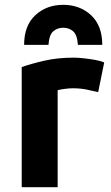

<svg xmlns="http://www.w3.org/2000/svg" viewBox="-20 -776 462 796"><path d="M70 0V-498Q110 -512 164.5 -524.5Q219 -537 286 -537Q302 -537 325.5 -534.5Q349 -532 372.5 -528Q396 -524 412 -517L387 -394Q367 -399 340 -404.5Q313 -410 282 -410Q268 -410 248.5 -407.5Q229 -405 219 -402V0ZM80 -590Q80 -670 126.5 -713Q173 -756 242 -756Q311 -756 357.5 -713Q404 -670 404 -590H303Q300 -632 283 -646.5Q266 -661 242 -661Q218 -661 201 -646.5Q184 -632 181 -590Z"/></svg>

Font: Ubuntu Sans ExtraBold
Style: Regular
Weight: 800
Designer: Dalton Maag Ltd
Foundry: Dalton Maag Ltd
Version: Version 1.006; ttfautohint (v1.8.4.7-5d5b)